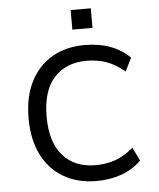

<svg xmlns="http://www.w3.org/2000/svg" viewBox="-60 -956 841 1017"><g transform="rotate(-5 360.5 -448.0)"><path d="M412 9Q312 9 237.5 -34.5Q163 -78 122.5 -159Q82 -240 82 -353Q82 -466 122.5 -546.5Q163 -627 237 -670.5Q311 -714 412 -714Q486 -714 546.5 -692Q607 -670 651 -626L616 -555Q569 -595 521 -612.5Q473 -630 414 -630Q304 -630 241 -560Q178 -490 178 -353Q178 -217 241 -146Q304 -75 414 -75Q473 -75 521 -92.5Q569 -110 616 -150L651 -79Q607 -35 546.5 -13Q486 9 412 9ZM354 -801V-905H461V-801Z"/></g></svg>

Font: Nunito Sans 6pt
Style: Regular
Weight: 400
Version: Version 3.101;gftools[0.9.27]